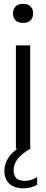

<svg xmlns="http://www.w3.org/2000/svg" viewBox="-20 -781 242 1008"><path d="M63.5 0V-542.5H138.5V0ZM101 -660.5Q75.5 -660.5 61.8 -674Q48 -687.5 48 -710.5Q48 -733.5 61.8 -747.2Q75.5 -761 101 -761Q126.5 -761 140.2 -747.2Q154 -733.5 154 -710.5Q154 -687.5 140.2 -674Q126.5 -660.5 101 -660.5ZM104 207.5Q55.5 207.5 29.2 183.5Q3 159.5 3 117Q3 76 28.2 41.2Q53.5 6.5 113.5 -28L138.5 0Q89.5 29 70.5 56Q51.5 83 51.5 112.5Q51.5 168.5 110 168.5Q142.5 168.5 175 149V189Q144 207.5 104 207.5Z"/></svg>

Font: Encode Sans Cnd
Style: Regular
Weight: 400
Width: 3
Designer: Multiple Designers
Foundry: Impallari Type
Version: Version 3.002; ttfautohint (v1.8.3) -l 8 -r 50 -G 200 -x 14 